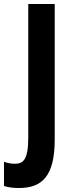

<svg xmlns="http://www.w3.org/2000/svg" viewBox="-72 -734 366 965"><path d="M23 211C138 211 203 153 203 -32V-714H70V-42C70 70 44 89 3 89C-18 89 -36 85 -52 79V201C-29 208 -3 211 23 211Z"/></svg>

Font: Noto Sans Gurmukhi ExtraCondensed
Style: Bold
Weight: 700
Width: 2
Designer: Jelle Bosma - Monotype Design Team
Foundry: Monotype Imaging Inc.
Version: Version 2.004